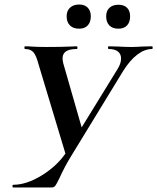

<svg xmlns="http://www.w3.org/2000/svg" viewBox="-20 -830 696 850"><path d="M516 -571Q516 -591 502 -602Q488 -613 462 -613Q458 -613 458 -619Q458 -625 461 -625L501 -624Q535 -622 561 -622Q581 -622 611 -624L653 -625Q656 -625 656 -619Q656 -613 653 -613Q620 -613 587.5 -588Q555 -563 526 -517L295 -139Q266 -92 243 -41Q231 -16 225 -8Q219 0 209 0H39Q35 0 35 -6Q35 -12 39 -12Q98 -12 166.5 -54.5Q235 -97 275 -158L499 -522Q516 -548 516 -571ZM91 -613Q88 -613 88 -619Q88 -625 91 -625Q109 -625 117 -624Q143 -622 186 -622Q251 -622 293 -624Q304 -625 319 -625Q323 -625 323 -619Q323 -613 319 -613Q257 -613 257 -572Q257 -562 260 -550L347 -247L276 -129L151 -544Q141 -583 128.5 -598Q116 -613 91 -613ZM275 -758Q275 -782 290 -796Q305 -810 330 -810Q355 -810 368.5 -796Q382 -782 382 -758Q382 -732 368.5 -717.5Q355 -703 330 -703Q304 -703 289.5 -717.5Q275 -732 275 -758ZM450 -758Q450 -782 464.5 -795.5Q479 -809 504 -809Q529 -809 542.5 -795.5Q556 -782 556 -758Q556 -732 542.5 -717.5Q529 -703 504 -703Q478 -703 464 -717.5Q450 -732 450 -758Z"/></svg>

Font: Cormorant Garamond
Style: Bold Italic
Weight: 700
Italic angle: -10°
Designer: Christian Thalmann (Catharsis Fonts)
Foundry: Catharsis Fonts
Version: Version 4.000